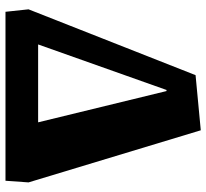

<svg xmlns="http://www.w3.org/2000/svg" viewBox="-46 -706 752 700"><g transform="rotate(90 330.0 -356.0)"><path d="M23 0 14 -84 254 -693 455 -712 645 -84 639 0ZM142 -119H426L312 -587H308Z"/></g></svg>

Font: Literata 12pt ExtraBold
Style: Italic
Weight: 800
Italic angle: -2°
Designer: Latin by Veronika Burian and Jose Scaglione. Greek by Irene Vlachou. Cyrillic by Vera Evstafieva
Foundry: TypeTogether
Version: Version 3.002